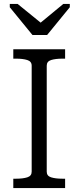

<svg xmlns="http://www.w3.org/2000/svg" viewBox="-20 -962 408 982"><path d="M146 -783H221L337 -925V-942H304L161 -824L214 -825L70 -942H30V-925ZM142 -84V-626Q142 -648 119.5 -655Q97 -662 63 -662H48V-710H313V-662H299Q264 -662 241.5 -655Q219 -648 219 -626V-84Q219 -62 241.5 -55Q264 -48 299 -48H313V0H48V-48H63Q97 -48 119.5 -55Q142 -62 142 -84Z"/></svg>

Font: Roboto Serif SemiCondensed Light
Style: Regular
Weight: 300
Width: 4
Designer: Greg Gazdowicz
Foundry: Commercial Type
Version: Version 1.007